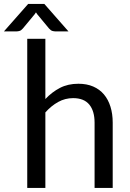

<svg xmlns="http://www.w3.org/2000/svg" viewBox="-64 -928 642 948"><path d="M274 -773H209Q203 -773 194.8 -775.2Q186.5 -777.5 178 -787.5L119.5 -858L113.5 -867L107.5 -858L49 -787.5Q40.5 -777.5 32.2 -775.2Q24 -773 18 -773H-44.5L75 -908.5H155ZM160 -439Q192.5 -473.5 232 -494Q271.5 -514.5 323 -514.5Q364.5 -514.5 396.2 -500.8Q428 -487 449.2 -461.8Q470.5 -436.5 481.5 -401Q492.5 -365.5 492.5 -322.5V0H403V-322.5Q403 -380 376.8 -411.8Q350.5 -443.5 297 -443.5Q257.5 -443.5 223.2 -424.5Q189 -405.5 160 -373V0H70.5V-736.5H160Z"/></svg>

Font: Lato 2
Style: Regular
Weight: 400
Designer: Lukasz Dziedzic with Adam Twardoch and Botio Nikoltchev
Foundry: tyPoland Lukasz Dziedzic
Version: Version 2.015; 2015-08-06; http://www.latofonts.com/